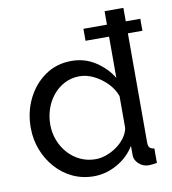

<svg xmlns="http://www.w3.org/2000/svg" viewBox="-83 -802 794 884"><g transform="rotate(-10 314.5 -360.0)"><path d="M355 -611V-667H621V-611ZM37 -260Q37 -334 67.5 -395.5Q98 -457 151.5 -494Q205 -531 274 -531Q337 -531 387 -498Q437 -465 465 -418V-730H553V-100Q553 -84 559.5 -76.5Q566 -69 581 -68V0Q556 4 542 4Q516 4 496.5 -14Q477 -32 477 -54V-98Q446 -48 394 -19Q342 10 286 10Q232 10 186.5 -11.5Q141 -33 107.5 -71Q74 -109 55.5 -157.5Q37 -206 37 -260ZM465 -183V-333Q453 -367 426 -394.5Q399 -422 365.5 -438.5Q332 -455 299 -455Q260 -455 228.5 -438.5Q197 -422 174.5 -394.5Q152 -367 140 -332Q128 -297 128 -259Q128 -220 141.5 -185Q155 -150 179.5 -123Q204 -96 236.5 -81Q269 -66 307 -66Q331 -66 356.5 -75Q382 -84 405 -100Q428 -116 444 -137.5Q460 -159 465 -183Z"/></g></svg>

Font: Raleway Thin Medium
Style: Regular
Weight: 500
Version: Version 4.026